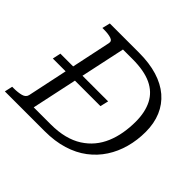

<svg xmlns="http://www.w3.org/2000/svg" viewBox="-183 -913 1115 1115"><g transform="rotate(45 374.5 -355.0)"><path d="M43 -332 54 -383H446L434 -332ZM133 -710H373Q458 -710 523.5 -690Q589 -670 634 -631.5Q679 -593 702.5 -537.5Q726 -482 726 -412Q726 -344 709 -282Q692 -220 658.5 -168.5Q625 -117 575 -79Q525 -41 458 -20.5Q391 0 308 0H-19L-8 -49H3Q40 -49 65.5 -56Q91 -63 96 -85L210 -625Q215 -646 192.5 -653.5Q170 -661 133 -661H121ZM373 -657H294L165 -53H304Q366 -53 415 -65.5Q464 -78 501.5 -102Q539 -126 566 -158.5Q593 -191 610 -231.5Q627 -272 635 -318Q643 -364 643 -413Q643 -491 615 -546Q587 -601 527.5 -629Q468 -657 373 -657Z"/></g></svg>

Font: Roboto Serif 20pt Light
Style: Italic
Weight: 300
Italic angle: -10°
Version: Version 1.007